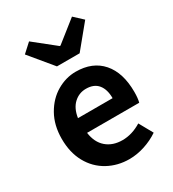

<svg xmlns="http://www.w3.org/2000/svg" viewBox="-206 -972 994 1100"><g transform="rotate(-30 290.5 -422.0)"><path d="M182 -21Q117 -57 80.5 -123.5Q44 -190 44 -280Q44 -370 82 -437Q120 -504 180 -539Q240 -574 305 -574Q416 -574 477.5 -503.5Q539 -433 539 -306Q539 -264 532 -238H187Q196 -171 237.5 -135.5Q279 -100 343 -100Q406 -100 468 -138L518 -48Q475 -19 424 -2.5Q373 14 323 14Q246 14 182 -21ZM307 -460Q261 -460 227 -428.5Q193 -397 184 -337H413Q413 -395 386.5 -427.5Q360 -460 307 -460ZM103 -805 161 -858 300 -747H305L445 -858L502 -805L378 -654H228Z"/></g></svg>

Font: Merged Yaku Han JP
Style: Bold
Weight: 700
Designer: Ryoko NISHIZUKA 西塚涼子 (kana, bopomofo & ideographs); Paul D. Hunt (Latin, Greek & Cyrillic); Sandoll Communications 산돌커뮤니
Foundry: Adobe
Version: Version 2.004